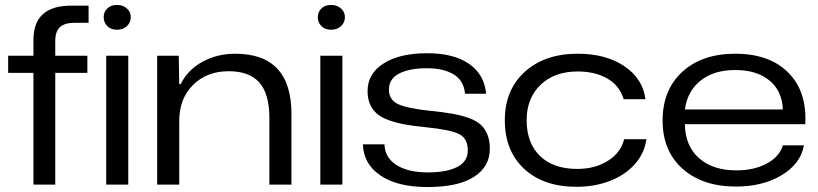

<svg xmlns="http://www.w3.org/2000/svg" viewBox="-20 -752 3333 782"><path d="M116.2 0V-455.1H13.2V-524.9H116.2V-589.8Q116.2 -729 270 -729H340.8V-659.2H284.2Q243.2 -659.2 224.1 -641.4Q205.1 -623.5 205.1 -585.9V-524.9H335.9V-455.1H205.1V0Z M412.6 0V-524.9H502.4V0ZM402.3 -682.1Q402.3 -703.6 417.2 -717.8Q432.1 -731.9 456.5 -731.9Q481 -731.9 496.8 -717.5Q512.7 -703.1 512.7 -682.1Q512.7 -660.2 496.8 -645.5Q481 -630.9 456.5 -630.9Q432.1 -630.9 417.2 -645.5Q402.3 -660.2 402.3 -682.1Z M620.1 0V-524.9H708L710 -409.2H715.8Q745.1 -468.3 805.2 -500.7Q865.2 -533.2 938 -533.2Q1167 -533.2 1167 -288.1V0H1077.1V-272Q1077.1 -369.6 1036.4 -415.8Q995.6 -461.9 912.1 -461.9Q821.8 -461.9 765.9 -405.8Q710 -349.6 710 -259.8V0Z M1284.7 0V-524.9H1374.5V0ZM1274.4 -682.1Q1274.4 -703.6 1289.3 -717.8Q1304.2 -731.9 1328.6 -731.9Q1353 -731.9 1368.9 -717.5Q1384.8 -703.1 1384.8 -682.1Q1384.8 -660.2 1368.9 -645.5Q1353 -630.9 1328.6 -630.9Q1304.2 -630.9 1289.3 -645.5Q1274.4 -660.2 1274.4 -682.1Z M1721.2 9.8Q1599.1 9.8 1529.8 -37.1Q1460.4 -84 1458 -164.1H1545.9Q1547.4 -110.8 1594.2 -80.3Q1641.1 -49.8 1723.1 -49.8Q1799.3 -49.8 1842.3 -72Q1885.3 -94.2 1885.3 -139.2Q1885.3 -188 1850.3 -205.8Q1815.4 -223.6 1713.9 -233.9Q1662.1 -238.8 1625.2 -245.8Q1588.4 -252.9 1559.1 -264.2Q1529.8 -275.4 1512.5 -291.5Q1495.1 -307.6 1486.1 -329.6Q1477.1 -351.6 1477.1 -380.9Q1477.1 -452.1 1542.5 -493.7Q1607.9 -535.2 1719.2 -535.2Q1829.1 -535.2 1891.1 -491.5Q1953.1 -447.8 1960 -370.1H1874Q1869.6 -422.9 1828.4 -448.5Q1787.1 -474.1 1719.2 -474.1Q1647.9 -474.1 1606 -452.6Q1564 -431.2 1564 -387.2Q1564 -345.7 1601.1 -328.1Q1638.2 -310.5 1731 -300.8Q1785.6 -295.4 1822.5 -288.8Q1859.4 -282.2 1890.4 -271Q1921.4 -259.8 1938.7 -243.4Q1956.1 -227.1 1965.6 -203.1Q1975.1 -179.2 1975.1 -146Q1975.1 -73.2 1910.6 -31.7Q1846.2 9.8 1721.2 9.8Z M2328.1 8.8Q2193.4 8.8 2114.7 -64.5Q2036.1 -137.7 2036.1 -262.2Q2036.1 -385.7 2117.4 -459.5Q2198.7 -533.2 2333 -533.2Q2447.8 -533.2 2522.9 -482.4Q2598.1 -431.6 2608.9 -348.1H2520Q2503.9 -402.8 2454.1 -431.9Q2404.3 -460.9 2333 -460.9Q2238.3 -460.9 2181.6 -406.5Q2125 -352.1 2125 -262.2Q2125 -169.4 2179.4 -116.7Q2233.9 -64 2331.1 -64Q2403.8 -64 2456.5 -97.4Q2509.3 -130.9 2522 -185.1H2612.8Q2605 -127.4 2565.2 -83Q2525.4 -38.6 2463.6 -14.9Q2401.9 8.8 2328.1 8.8Z M2977.5 7.8Q2841.3 7.8 2760 -64.7Q2678.7 -137.2 2678.7 -261.2Q2678.7 -385.7 2759 -459.5Q2839.4 -533.2 2974.6 -533.2Q3113.8 -533.2 3190.4 -456.5Q3267.1 -379.9 3259.8 -246.1H2769.5Q2771 -157.2 2827.1 -107.7Q2883.3 -58.1 2979.5 -58.1Q3051.3 -58.1 3103 -85.9Q3154.8 -113.8 3168.5 -160.2H3254.4Q3240.7 -85 3163.8 -38.6Q3086.9 7.8 2977.5 7.8ZM2769.5 -306.2H3168.5Q3165.5 -381.8 3113.8 -424.3Q3062 -466.8 2974.6 -466.8Q2887.2 -466.8 2833.5 -423.8Q2779.8 -380.9 2769.5 -306.2Z"/></svg>

Font: Lumene Sans Expanded
Style: Regular
Weight: 400
Width: 7
Designer: Deni Anggara
Version: Version 1.003;Glyphs 3.1.2 (3151)